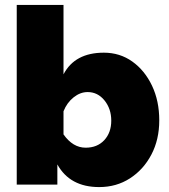

<svg xmlns="http://www.w3.org/2000/svg" viewBox="-20 -750 687 780"><path d="M383 10Q264 10 213 -82V0H48V-730H238V-448Q284 -536 402 -536Q467 -536 517.5 -500Q568 -464 597.5 -402Q627 -340 627 -261Q627 -183 595 -122Q563 -61 508 -25.5Q453 10 383 10ZM328 -150Q375 -150 403.5 -180.5Q432 -211 432 -260Q432 -308 404.5 -342Q377 -376 336 -376Q306 -376 279 -354.5Q252 -333 238 -298V-204Q276 -150 328 -150Z"/></svg>

Font: Raleway Black
Style: Regular
Weight: 900
Designer: Matt McInerney, Pablo Impallari, Rodrigo Fuenzalida
Foundry: Matt McInerney, Pablo Impallari, Rodrigo Fuenzalida
Version: Version 4.026